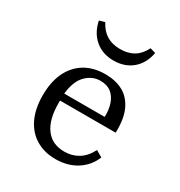

<svg xmlns="http://www.w3.org/2000/svg" viewBox="-154 -735 800 853"><g transform="rotate(30 246.0 -308.0)"><path d="M252.4 11.3Q194.4 11.3 151.2 -14.9Q108.1 -41.1 85.1 -89.9Q62.1 -138.7 62.1 -206.5Q62.1 -274.2 85.1 -323.4Q108.1 -372.6 152 -399.6Q196 -426.6 257.3 -426.6Q309.7 -426.6 348 -406Q386.3 -385.5 407.3 -340.7Q428.2 -296 425.8 -224.2H108.9L108.1 -260.5H348.4Q350 -297.6 339.9 -327Q329.8 -356.5 308.5 -373.4Q287.1 -390.3 253.2 -390.3Q210.5 -390.3 178.2 -356.9Q146 -323.4 140.3 -251.6L141.9 -249.2Q141.1 -241.1 140.7 -231.5Q140.3 -221.8 140.3 -211.3Q140.3 -127.4 173.4 -82.3Q206.5 -37.1 269.4 -37.1Q308.9 -37.1 340.3 -56Q371.8 -75 392.7 -116.1L425.8 -96.8Q404.8 -46 359.3 -17.3Q313.7 11.3 252.4 11.3ZM256.5 -496.8Q200 -496.8 161.7 -529.4Q123.4 -562.1 112.1 -618.5L140.3 -626.6Q158.9 -590.3 187.5 -573Q216.1 -555.6 256.5 -555.6Q297.6 -555.6 326.2 -573Q354.8 -590.3 372.6 -626.6L400.8 -618.5Q390.3 -561.3 352 -529Q313.7 -496.8 256.5 -496.8Z"/></g></svg>

Font: Playfair 9pt Light
Style: Regular
Weight: 300
Designer: Claus Eggers Sørensen
Foundry: Claus Eggers Sørensen
Version: Version 2.001;gftools[0.9.30]